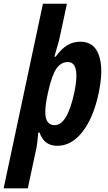

<svg xmlns="http://www.w3.org/2000/svg" viewBox="-71 -780 587 1040"><path d="M364.3 -554.2Q439.5 -554.2 464.8 -480.5Q477.5 -444.8 477.5 -393.6Q477.5 -342.3 462.9 -272.9Q434.6 -141.1 375.5 -65.7Q316.4 9.8 239.7 9.8Q204.6 9.8 180.9 -6.8Q157.2 -23.4 143.1 -62H136.2Q130.9 0 127 18.1L79.6 240.2H-51.3L161.6 -759.8H291.5L253.4 -582Q250 -565.9 248.5 -560.8Q247.1 -555.7 244.1 -544.9Q238.3 -522.9 223.6 -473.1H230.5Q262.7 -517.1 294.4 -535.6Q326.2 -554.2 364.3 -554.2ZM174.3 -173.3Q174.3 -102.1 225.1 -102.1Q293 -102.1 330.6 -274.9Q342.8 -332 342.8 -370.1Q342.8 -443.8 296.9 -443.8Q258.8 -443.8 234.6 -408.4Q210.4 -373 191.9 -291L188 -273.9Q174.3 -211.9 174.3 -173.3Z"/></svg>

Font: Open Sans Hebrew Condensed
Style: Bold Italic
Weight: 700
Width: 3
Italic angle: -12°
Foundry: Ascender Corporation, Yanek Iontef
Version: Version 2.001;PS 002.001;hotconv 1.0.70;makeotf.lib2.5.58329